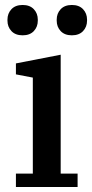

<svg xmlns="http://www.w3.org/2000/svg" viewBox="-20 -752 370 772"><path d="M44 -54H112V-440L44 -453V-497L224 -532V-54H292V0H44ZM71 -610Q42 -610 26 -627Q10 -644 10 -669V-673Q10 -698 26 -715Q42 -732 71 -732Q100 -732 116 -715Q132 -698 132 -673V-669Q132 -644 116 -627Q100 -610 71 -610ZM269 -610Q240 -610 224 -627Q208 -644 208 -669V-673Q208 -698 224 -715Q240 -732 269 -732Q298 -732 314 -715Q330 -698 330 -673V-669Q330 -644 314 -627Q298 -610 269 -610Z"/></svg>

Font: IBM Plex Serif Medm
Style: Regular
Weight: 500
Designer: Mike Abbink, Paul van der Laan, Pieter van Rosmalen
Foundry: Bold Monday
Version: Version 3.001